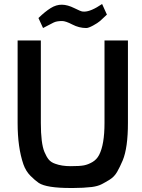

<svg xmlns="http://www.w3.org/2000/svg" viewBox="-20 -934 709 959"><path d="M346 5H332Q213 5 174 -20Q156 -32 132.5 -55.5Q109 -79 97 -113Q68 -197 68 -320V-732H184V-320Q184 -218 202 -175Q212 -151 223.5 -137Q235 -123 256 -116Q288 -104 333 -104Q378 -104 399 -108Q420 -112 441.5 -124.5Q463 -137 475 -160Q502 -212 502 -320V-732H619V-320Q619 -196 593 -133Q579 -100 565 -75.5Q551 -51 527.5 -36.5Q504 -22 486 -13Q468 -4 439 0Q396 5 346 5ZM401 -876Q434 -876 490 -914L514 -861Q491 -839 479.5 -829Q468 -819 445 -806.5Q422 -794 411 -794Q375 -794 341.5 -811.5Q308 -829 290 -829Q263 -829 248 -821.5Q233 -814 218 -806Q203 -798 195 -794L172 -844Q205 -876 233 -893.5Q261 -911 289.5 -910.5Q318 -910 351 -893.5Q384 -877 392 -876.5Q400 -876 401 -876Z"/></svg>

Font: Exo
Style: DemiBold
Weight: 600
Designer: Natanael Gama
Version: Version 1.00